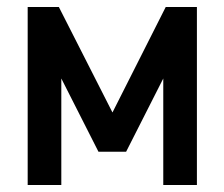

<svg xmlns="http://www.w3.org/2000/svg" viewBox="-20 -528 640 548"><path d="M301 -207 148 -508H59V0H155V-304L261 -95H340L446 -304V0H542V-508H453Z"/></svg>

Font: LXGW Marker Gothic
Style: Regular
Weight: 400
Version: Version 1.001